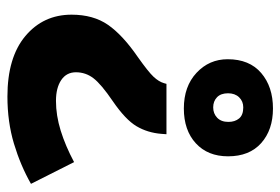

<svg xmlns="http://www.w3.org/2000/svg" viewBox="-142 -622 773 530"><g transform="rotate(-90 245.0 -357.5)"><path d="M139 -285 140 -299Q143 -337 161 -367.5Q179 -398 230 -433Q277 -465 293.5 -486.5Q310 -508 310 -535Q310 -561 288.5 -575.5Q267 -590 231 -590Q191 -590 149 -577Q107 -564 62 -540L2 -659Q53 -688 113 -706Q173 -724 243 -724Q351 -724 410 -674.5Q469 -625 469 -547Q469 -487 441 -446.5Q413 -406 352 -364Q311 -335 297.5 -320.5Q284 -306 280 -292L278 -285ZM210 9Q151 9 114.5 -23.5Q78 -56 78 -115Q78 -171 114 -204Q150 -237 210 -237Q271 -237 308.5 -202Q346 -167 346 -116Q346 -56 308 -23.5Q270 9 210 9ZM213 -73Q230 -73 241 -84.5Q252 -96 252 -115Q252 -135 241 -145.5Q230 -156 213 -156Q196 -156 184.5 -145Q173 -134 173 -114Q173 -96 182.5 -84.5Q192 -73 213 -73Z"/></g></svg>

Font: Noto Sans Myanmar ExtraBold
Style: Regular
Weight: 800
Designer: Monotype Design Team
Foundry: Monotype Imaging Inc.
Version: Version 2.107; ttfautohint (v1.8.4.7-5d5b)